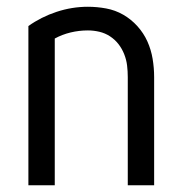

<svg xmlns="http://www.w3.org/2000/svg" viewBox="-20 -548 540 568"><path d="M64 0V-471Q102 -498 147.5 -513Q193 -528 240 -528Q267 -528 294 -523Q321 -518 344.5 -504.5Q368 -491 386.5 -470.5Q405 -450 416 -425.5Q427 -401 431.5 -374Q436 -347 436 -320V0H358V-320Q358 -337 356 -354Q354 -371 347.5 -387.5Q341 -404 330.5 -417.5Q320 -431 305.5 -440.5Q291 -450 274 -454Q257 -458 240 -458Q214 -458 189 -452Q164 -446 142 -434V0Z"/></svg>

Font: Moesevka
Style: Regular
Weight: 400
Monospace: yes
Designer: Belleve Invis
Foundry: Belleve Invis
Version: Version 32.5.0; ttfautohint (v1.8.4)